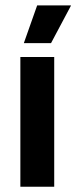

<svg xmlns="http://www.w3.org/2000/svg" viewBox="-20 -706 288 726"><path d="M185 0H57V-490.5H185ZM70.5 -544 120.5 -685.5H248V-684L173 -543H70.5Z"/></svg>

Font: Anek Devanagari SemiBold
Style: Regular
Weight: 600
Designer: Kailash Malviya (Devanagari) & Yesha Goshar (Latin)
Foundry: Ek Type
Version: Version 1.003